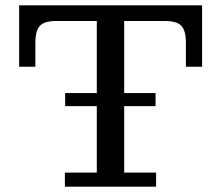

<svg xmlns="http://www.w3.org/2000/svg" viewBox="-20 -702 831 722"><path d="M224 0V-53H344V-303H225V-352H344V-623H190Q147 -623 130 -605Q113 -587 113 -541V-451H52V-682H740V-451H679V-541Q679 -587 662 -605Q645 -623 601 -623H447V-352H565V-303H447V-53H567V0Z"/></svg>

Font: Montagu Slab 16pt
Style: Regular
Weight: 400
Designer: Florian Karsten
Foundry: Florian Karsten
Version: Version 1.000; ttfautohint (v1.8.3)